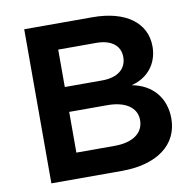

<svg xmlns="http://www.w3.org/2000/svg" viewBox="-79 -779 866 859"><g transform="rotate(-10 354.5 -350.0)"><path d="M397 -700H86V0H406C566 0 665 -73 665 -193C665 -286 609 -353 516 -370C592 -389 638 -448 638 -525C638 -633 546 -700 397 -700ZM390 -414H220V-584H390C459 -585 501 -554 501 -501C501 -446 459 -414 390 -414ZM390 -116H220V-301H390C475 -302 526 -267 526 -210C526 -150 475 -115 390 -116Z"/></g></svg>

Font: Montserrat_SPRD_medium Medium
Style: Regular
Weight: 400
Designer: Julieta Ulanovsky edited by Nelly Hempel
Foundry: Julieta Ulanovsky
Version: Version 4.000;PS 004.000;hotconv 1.0.88;makeotf.lib2.5.64775